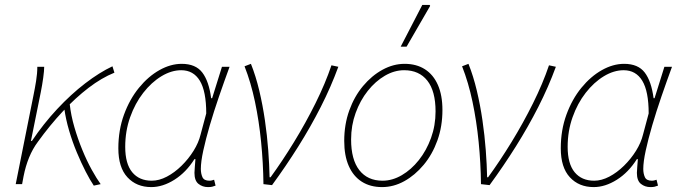

<svg xmlns="http://www.w3.org/2000/svg" viewBox="-20 -750 2770 782"><path d="M44 0 116 -360Q122 -389 127 -420Q132 -451 132 -478H160Q160 -462 156 -433Q152 -404 146 -374L106 -176H110Q157 -246 213 -306Q269 -366 327 -410.5Q385 -455 438 -480L446 -454Q394 -433 341 -392.5Q288 -352 235.5 -296Q183 -240 134 -172Q113 -144 98.5 -108.5Q84 -73 76 -32L70 0ZM362 6Q347 -16 329 -51Q311 -86 293 -129Q275 -172 261.5 -218Q248 -264 242 -307L264 -326Q269 -280 283 -232Q297 -184 315.5 -139Q334 -94 354 -58Q374 -22 390 0Z M596 12Q536 12 499 -28Q462 -68 462 -146Q462 -220 485 -283Q508 -346 546 -392.5Q584 -439 629.5 -464.5Q675 -490 720 -490Q777 -490 804 -454.5Q831 -419 840 -350H844L884 -478H915Q893 -418 872 -357Q851 -296 834.5 -239.5Q818 -183 808 -137Q798 -91 798 -62Q798 -43 804.5 -28.5Q811 -14 833 -14Q839 -14 844 -15.5Q849 -17 852 -18L858 6Q850 9 844 10.5Q838 12 827 12Q805 12 788.5 -1Q772 -14 772 -46Q772 -55 773.5 -70.5Q775 -86 776 -102H772Q738 -48 690.5 -18Q643 12 596 12ZM598 -14Q628 -14 659.5 -30.5Q691 -47 719.5 -75Q748 -103 768.5 -136Q789 -169 797 -202L820 -288Q820 -378 794 -421Q768 -464 718 -464Q678 -464 637.5 -439.5Q597 -415 563.5 -372Q530 -329 510 -272.5Q490 -216 490 -152Q490 -83 518.5 -48.5Q547 -14 598 -14Z M1053 0Q1052 -86 1043.5 -171.5Q1035 -257 1018.5 -335.5Q1002 -414 976 -480L1002 -490Q1022 -440 1036 -381Q1050 -322 1059 -260Q1068 -198 1072.5 -138.5Q1077 -79 1078 -28H1082Q1130 -94 1177.5 -171.5Q1225 -249 1265 -329.5Q1305 -410 1330 -484L1358 -478Q1328 -396 1286.5 -314.5Q1245 -233 1195 -153.5Q1145 -74 1088 4Z M1536 12Q1488 12 1453.5 -10Q1419 -32 1400.5 -74Q1382 -116 1382 -176Q1382 -243 1402.5 -300Q1423 -357 1458.5 -399.5Q1494 -442 1538 -466Q1582 -490 1628 -490Q1676 -490 1710.5 -468Q1745 -446 1763.5 -404Q1782 -362 1782 -302Q1782 -235 1761.5 -178Q1741 -121 1705.5 -78.5Q1670 -36 1626.5 -12Q1583 12 1536 12ZM1538 -14Q1578 -14 1616.5 -36.5Q1655 -59 1686 -98Q1717 -137 1735.5 -188Q1754 -239 1754 -296Q1754 -379 1720.5 -421.5Q1687 -464 1626 -464Q1586 -464 1547.5 -441.5Q1509 -419 1478 -380Q1447 -341 1428.5 -290Q1410 -239 1410 -182Q1410 -100 1443.5 -57Q1477 -14 1538 -14ZM1612 -560 1700 -730H1730L1732 -726L1636 -560Z M1939 0Q1938 -86 1929.5 -171.5Q1921 -257 1904.5 -335.5Q1888 -414 1862 -480L1888 -490Q1908 -440 1922 -381Q1936 -322 1945 -260Q1954 -198 1958.5 -138.5Q1963 -79 1964 -28H1968Q2016 -94 2063.5 -171.5Q2111 -249 2151 -329.5Q2191 -410 2216 -484L2244 -478Q2214 -396 2172.5 -314.5Q2131 -233 2081 -153.5Q2031 -74 1974 4Z M2398 12Q2338 12 2301 -28Q2264 -68 2264 -146Q2264 -220 2287 -283Q2310 -346 2348 -392.5Q2386 -439 2431.5 -464.5Q2477 -490 2522 -490Q2579 -490 2606 -454.5Q2633 -419 2642 -350H2646L2686 -478H2717Q2695 -418 2674 -357Q2653 -296 2636.5 -239.5Q2620 -183 2610 -137Q2600 -91 2600 -62Q2600 -43 2606.5 -28.5Q2613 -14 2635 -14Q2641 -14 2646 -15.5Q2651 -17 2654 -18L2660 6Q2652 9 2646 10.5Q2640 12 2629 12Q2607 12 2590.5 -1Q2574 -14 2574 -46Q2574 -55 2575.5 -70.5Q2577 -86 2578 -102H2574Q2540 -48 2492.5 -18Q2445 12 2398 12ZM2400 -14Q2430 -14 2461.5 -30.5Q2493 -47 2521.5 -75Q2550 -103 2570.5 -136Q2591 -169 2599 -202L2622 -288Q2622 -378 2596 -421Q2570 -464 2520 -464Q2480 -464 2439.5 -439.5Q2399 -415 2365.5 -372Q2332 -329 2312 -272.5Q2292 -216 2292 -152Q2292 -83 2320.5 -48.5Q2349 -14 2400 -14Z"/></svg>

Font: Source Sans 3 ExtraLight
Style: Italic
Weight: 250
Italic angle: -11°
Designer: Paul D. Hunt
Foundry: Adobe
Version: Version 3.046;hotconv 1.0.118;makeotfexe 2.5.65603